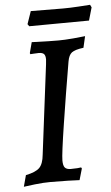

<svg xmlns="http://www.w3.org/2000/svg" viewBox="-56 -824 506 873"><g transform="rotate(-5 197.5 -388.0)"><path d="M202 -93Q202 -69 210 -60Q218 -51 237 -51Q254 -51 267 -52Q280 -53 284 -54L287 -49L272 3Q258 2 218.5 1Q179 0 139 0Q107 0 68 4.5Q29 9 17 11L31 -41Q76 -50 93.5 -67.5Q111 -85 115 -127L166 -535Q168 -553 168 -557Q168 -575 161 -582Q154 -589 137 -589Q126 -589 114.5 -588Q103 -587 99 -587Q99 -588 98 -589.5Q97 -591 97 -592L110 -641L134 -640Q188 -638 232 -638Q259 -638 300 -641.5Q341 -645 354 -647L342 -595Q303 -590 288.5 -579Q274 -568 269 -539Q244 -393 223 -257Q202 -121 202 -93ZM378 -716 241 -715 105 -714 98 -724 118 -782 265 -781Q295 -781 335.5 -783.5Q376 -786 389 -787L395 -775Z"/></g></svg>

Font: Alegreya SC Medium
Style: Italic
Weight: 500
Italic angle: -7°
Designer: Juan Pablo del Peral
Foundry: Huerta Tipografica
Version: Version 2.007; ttfautohint (v1.6)